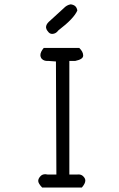

<svg xmlns="http://www.w3.org/2000/svg" viewBox="-20 -855 540 868"><path d="M177.7 -638.2Q162.6 -620.1 162.6 -606Q162.6 -597.2 168.5 -589.4Q174.3 -583.5 180.7 -581.5Q187 -579.6 191.2 -579.6Q195.3 -579.6 198.2 -579.6L232.9 -577.1L234.9 -65.9H196.3Q189.9 -67.4 185.1 -67.4Q171.9 -67.4 164.1 -59.6Q152.8 -48.3 152.8 -37.1Q152.8 -25.9 170.4 -7.3H350.1Q365.7 -25.4 365.7 -38.6Q365.7 -47.9 357.9 -56.2Q349.1 -66.4 335.4 -66.4Q332 -66.4 327.6 -65.9H293.5V-579.6H320.3Q355.5 -586.9 356 -603Q356 -603.5 356 -604.5Q356 -621.1 338.4 -638.2ZM188.5 -735.8Q188 -734.4 188 -731.4Q188 -728.5 189.9 -723.4Q191.9 -718.3 197.8 -711.4Q199.7 -709 200.7 -708Q207 -701.7 216.8 -701.7Q232.9 -702.6 243.2 -716.8L244.1 -717.8Q314.5 -771.5 329.6 -807.6Q327.6 -819.8 320.6 -826.7Q313.5 -833.5 299.8 -835.4Q281.7 -832.5 267.6 -817.4Q201.2 -756.8 200.2 -755.9Q189.9 -745.6 188.5 -735.8Z"/></svg>

Font: NaikaiFont
Style: Light
Weight: 300
Version: Version 1.89